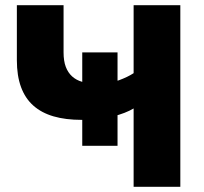

<svg xmlns="http://www.w3.org/2000/svg" viewBox="-20 -720 785 740"><path d="M495 0V-302Q480 -293 459.5 -285Q439 -277 414 -271Q389 -265 359.5 -261.5Q330 -258 295 -258Q233 -258 186.5 -271.5Q140 -285 108.5 -313Q77 -341 61 -384.5Q45 -428 45 -488V-700H225V-518Q225 -485 233.5 -462.5Q242 -440 258 -425.5Q274 -411 297 -404.5Q320 -398 350 -398Q404 -398 438 -410.5Q472 -423 495 -438V-700H675V0ZM297 -158V-518H433V-158Z"/></svg>

Font: Golos Text VF
Style: Regular
Weight: 400
Designer: A.Korolkova, Vitaly Kuzmin
Foundry: ParaType Ltd
Version: Version 2.003